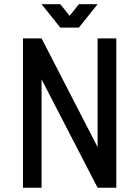

<svg xmlns="http://www.w3.org/2000/svg" viewBox="-20 -882 654 902"><path d="M175.3 -701.7 438.5 -190.9V-701.7H526.4V0H438.5L175.3 -509.3V0H87.9V-701.7ZM175.3 -862.3H263.2L307.1 -807.6L350.6 -862.3H438.5L350.6 -752.4H263.2Z"/></svg>

Font: Aeronef
Style: Regular
Weight: 400
Designer: Peter Wiegel - CAT-Fonts Germany
Foundry: CAT-Fonts, Peter Wiegel
Version: Version 0.002